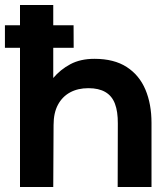

<svg xmlns="http://www.w3.org/2000/svg" viewBox="-23 -748 673 768"><path d="M190 0H57V-556.7H-3.3V-647H57V-728H190V-647H271.3L271.7 -556.7H190V-436Q218.3 -469.7 258.5 -491.2Q298.7 -512.7 354.7 -512.7Q433.3 -512.7 483.8 -480Q534.3 -447.3 558.7 -389.5Q583 -331.7 583 -256.7V0H447.7L448.3 -253.7Q448.7 -301.7 436.8 -333Q425 -364.3 398.5 -379.8Q372 -395.3 330.7 -395.3Q288.3 -395.3 257.2 -378.3Q226 -361.3 208.7 -328.8Q191.3 -296.3 191.3 -248Z"/></svg>

Font: Nata Sans
Style: Regular
Weight: 400
Designer: Daniel Uzquiano Cruz
Version: Version 1.001